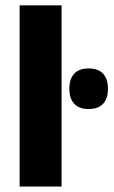

<svg xmlns="http://www.w3.org/2000/svg" viewBox="-20 -680 414 700"><path d="M51.5 0V-660.5H204.5V0ZM303 -282.5Q268 -282.5 250.5 -301.8Q233 -321 233 -354V-358.5Q233 -392 250.5 -411.2Q268 -430.5 303 -430.5Q338.5 -430.5 356 -411.2Q373.5 -392 373.5 -358.5V-354Q373.5 -321 356 -301.8Q338.5 -282.5 303 -282.5Z"/></svg>

Font: Anek Latin Medium
Style: Bold
Weight: 700
Version: Version 1.003